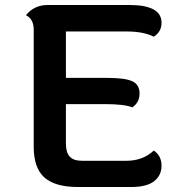

<svg xmlns="http://www.w3.org/2000/svg" viewBox="-20 -749 727 769"><path d="M309 -105H486Q552 -105 596 -146Q627 -125 627 -85.5Q627 -46 597 -23Q567 0 506 0H292Q201 0 158 -38Q115 -76 115 -161V-630Q115 -673 84 -688Q117 -729 171 -729H498Q627 -729 627 -658Q627 -622 596 -602Q555 -623 486 -623H244V-437H410Q481 -437 510 -423.5Q539 -410 539 -374.5Q539 -339 510 -319Q478 -332 400 -332H244V-175Q244 -138 259.5 -121.5Q275 -105 309 -105Z"/></svg>

Font: Laila SemiBold
Style: Regular
Weight: 600
Designer: Hitesh Malaviya
Foundry: Indian Type Foundry
Version: Version 1.302;PS 1.0;hotconv 1.0.78;makeotf.lib2.5.61930; tt